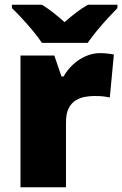

<svg xmlns="http://www.w3.org/2000/svg" viewBox="-20 -786 513 806"><path d="M400 -563Q416 -563 433 -561Q450 -559 458 -557L441 -377Q431 -379 416.5 -381Q402 -383 376 -383Q358 -383 337.5 -379.5Q317 -376 298.5 -365Q280 -354 268.5 -332Q257 -310 257 -272V0H66V-553H208L238 -465H247Q262 -492 286 -514.5Q310 -537 339.5 -550Q369 -563 400 -563ZM156 -606Q141 -629 118.5 -656Q96 -683 72.5 -708.5Q49 -734 30 -752V-766H156Q182 -750 203.5 -733Q225 -716 251 -693Q277 -716 300 -733.5Q323 -751 349 -766H473V-752Q456 -735 432.5 -709.5Q409 -684 386.5 -656.5Q364 -629 348 -606Z"/></svg>

Font: Noto Sans Hebrew Black
Style: Regular
Weight: 900
Designer: Monotype Design Team
Foundry: Monotype Imaging Inc.
Version: Version 2.003